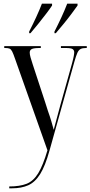

<svg xmlns="http://www.w3.org/2000/svg" viewBox="-20 -786 490 1040"><path d="M30 224Q87 224 124 209.5Q161 195 187 152.5Q213 110 237 28L61 -469Q52 -495 46 -507Q40 -519 32 -522.5Q24 -526 8 -526H3V-536H201V-526H195Q164 -526 152.5 -520.5Q141 -515 141 -501Q141 -491 145.5 -475Q150 -459 157 -438L225 -231Q234 -202 239.5 -185.5Q245 -169 249.5 -156.5Q254 -144 258.5 -127.5Q263 -111 271 -83Q278 -109 287.5 -144.5Q297 -180 307 -217L370 -442Q377 -468 379.5 -482Q382 -496 382 -503Q382 -514 373.5 -520Q365 -526 336 -526H310V-536H450V-526H445Q427 -526 416.5 -520.5Q406 -515 399 -499.5Q392 -484 383 -452L248 30Q225 113 197.5 157Q170 201 133 217.5Q96 234 45 234H30ZM138 -615Q158 -654 176 -693Q194 -732 207 -766H262V-756Q251 -739 230 -711.5Q209 -684 186.5 -656Q164 -628 145 -606H138ZM275 -615Q295 -654 313 -693Q331 -732 344 -766H400V-756Q388 -739 367.5 -711.5Q347 -684 324 -656Q301 -628 282 -606H275Z"/></svg>

Font: Noto Serif Display ExtraCondensed
Style: Regular
Weight: 400
Width: 2
Designer: Monotype Design Team
Foundry: Monotype Imaging Inc.
Version: Version 2.009